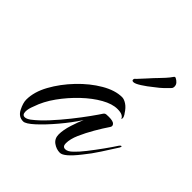

<svg xmlns="http://www.w3.org/2000/svg" viewBox="-134 -515 610 610"><g transform="rotate(45 171.0 -209.5)"><path d="M64 11Q43 11 32.5 -9.5Q22 -30 22 -45Q22 -80 43 -118Q64 -156 96.5 -190Q129 -224 165 -245Q201 -266 232 -266Q241 -266 252.5 -258.5Q264 -251 274 -235Q276 -233 279 -226.5Q282 -220 279 -215L278 -217Q276 -222 269 -225.5Q262 -229 248 -229Q225 -229 196.5 -213Q168 -197 139.5 -170Q111 -143 88 -111Q65 -79 54 -46Q47 -29 47 -17Q47 -2 58 -2Q66 -2 77 -10Q98 -26 121 -51Q144 -76 165.5 -103Q187 -130 203.5 -153Q220 -176 227 -187Q230 -191 234.5 -191.5Q239 -192 246 -192Q266 -192 271.5 -185.5Q277 -179 272 -172Q259 -153 244.5 -128Q230 -103 219.5 -79Q209 -55 209 -36Q209 -21 221 -21Q232 -21 245 -34Q257 -45 273.5 -66Q290 -87 306.5 -110Q323 -133 334 -150Q338 -155 340.5 -154.5Q343 -154 340 -148Q324 -123 307 -96.5Q290 -70 271 -47Q235 -1 217 -1Q201 -1 187 -11Q173 -21 173 -40Q173 -60 181.5 -86.5Q190 -113 197 -128Q176 -96 149 -64Q122 -32 98.5 -10.5Q75 11 64 11ZM223 -325Q217 -325 217 -330Q217 -335 222 -338Q230 -346 245.5 -363.5Q261 -381 271 -391Q277 -397 286.5 -407.5Q296 -418 302 -427Q305 -432 310 -429Q316 -426 321 -420.5Q326 -415 326 -407Q326 -400 321 -396Q311 -386 304 -379Q297 -372 281 -360Q264 -346 247.5 -335.5Q231 -325 224 -325Z"/></g></svg>

Font: The Nautigal
Style: Regular
Weight: 400
Designer: Robert E. Leuschke
Foundry: Robert E. Leuschke
Version: Version 1.100; ttfautohint (v1.8.3)